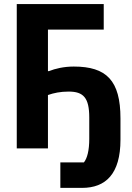

<svg xmlns="http://www.w3.org/2000/svg" viewBox="-20 -718 640 929"><path d="M272 191.1H377.1C491.1 191.1 562.9 123.9 562.9 -41.9V-144.9C562.9 -328.8 495 -396 337 -396C289.1 -396 247.2 -386 217 -373.9H212V-574.9H481.9V-698.2H61.1V0H212V-258.2C240.1 -268.1 272 -274.9 312.1 -274.9C383.9 -274.9 411.9 -245 411.9 -149.1V-46.2C411.9 9.9 402 47.9 386 67.8H272Z"/></svg>

Font: Margiela Mono Bold
Style: Regular
Weight: 700
Designer: Mike Abbink, Paul van der Laan, Pieter van Rosmalen
Foundry: Bold Monday
Version: Version 2.003 2021